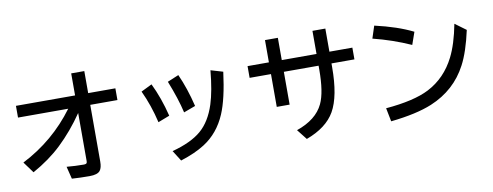

<svg xmlns="http://www.w3.org/2000/svg" viewBox="-70 -1188 4139 1613"><g transform="rotate(-10 2000.0 -381.0)"><path d="M583.5 -824.2H695.3V-636.2H927.2V-536.1H695.3V-53.2Q695.3 0.5 676.3 24.4Q654.3 52.7 586.4 52.7Q509.8 52.7 435.5 47.9L409.2 -58.1Q485.8 -51.3 554.2 -51.3Q577.1 -51.3 581.1 -61.5Q583.5 -67.4 583.5 -79.1V-486.3Q488.3 -347.2 375 -239.3Q272.5 -141.6 127.9 -61L58.1 -156.2Q328.1 -293.5 507.3 -536.1H79.1V-636.2H583.5Z M1234.4 -293Q1199.2 -443.4 1139.2 -570.8L1231.9 -616.2Q1293.9 -489.3 1333 -331.1ZM1460.9 -336.9Q1433.6 -456.5 1371.1 -613.8L1467.3 -653.8Q1523.4 -530.3 1561 -374ZM1309.1 -33.2Q1472.2 -76.7 1558.1 -150.4Q1644 -224.1 1689 -363.3Q1724.1 -473.6 1740.2 -647L1844.2 -616.2Q1814.9 -387.2 1762.7 -265.1Q1699.2 -115.7 1572.3 -34.7Q1491.7 17.1 1366.2 57.1Z M2641.6 -824.2H2751.5V-627H2947.3V-526.9H2751.5V-496.1Q2751.5 -247.1 2680.2 -122.1Q2611.3 -2 2437.5 62L2369.1 -24.9Q2539.1 -83.5 2596.7 -205.6Q2641.6 -299.8 2641.6 -494.6V-526.9H2345.2V-247.1H2235.4V-526.9H2053.2V-627H2235.4V-816.9H2345.2V-627H2641.6Z M3446.8 -562Q3292.5 -630.9 3126 -672.4L3160.2 -777.3Q3353 -733.4 3483.9 -668ZM3138.2 -76.2Q3379.9 -96.7 3508.3 -162.6Q3659.7 -240.7 3740.7 -402.3Q3793.5 -506.8 3826.2 -675.8L3919.9 -606.9Q3880.4 -426.3 3824.2 -319.8Q3722.7 -126 3513.7 -39.1Q3381.8 15.6 3161.1 39.1Z"/></g></svg>

Font: BIZ UDGothic
Style: Bold
Weight: 700
Monospace: yes
Designer: TypeBank Co., Ltd.
Foundry: Morisawa Inc.
Version: Version 1.05